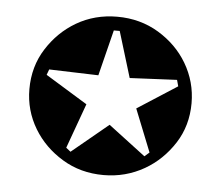

<svg xmlns="http://www.w3.org/2000/svg" viewBox="-38 -512 563 489"><g transform="rotate(5 243.0 -267.5)"><path d="M247.6 -194.3 342.8 -122.1 355 -132.8 311.5 -241.7 413.1 -307.1 408.7 -323.2 288.1 -317.4 252.4 -434.6H237.3L208 -317.4L82 -321.3L76.7 -307.1L184.1 -241.2L142.6 -126.5L154.3 -117.2ZM243.2 -65.4Q184.1 -65.4 137.5 -93.8Q90.8 -122.1 64 -166.5Q36.1 -212.9 36.1 -267.1Q36.1 -325.2 65.2 -370.8Q94.2 -416.5 139.2 -442.9Q186 -470.2 243.2 -470.2Q302.2 -470.2 349.4 -441.7Q396.5 -413.1 422.9 -368.7Q450.7 -321.8 450.7 -267.1Q450.7 -209.5 421.4 -164.1Q392.1 -118.7 347.2 -92.8Q299.3 -65.4 243.2 -65.4Z"/></g></svg>

Font: Noon
Style: Regular
Weight: 400
Designer: Mohammad Saleh Souzanchi
Foundry: Farsi Font Store
Version: Version 0.09